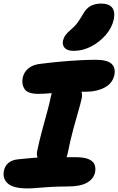

<svg xmlns="http://www.w3.org/2000/svg" viewBox="-29 -1045 663 1076"><path d="M186 -519Q127 -519 109 -545.5Q91 -572 98 -608Q105 -642 131 -662.5Q157 -683 196 -687Q258 -695 315 -700Q372 -705 421 -707.5Q470 -710 507 -710Q571 -710 595.5 -688Q620 -666 612 -625Q602 -578 557.5 -554.5Q513 -531 454 -531Q441 -531 428 -531Q433 -515 429 -495Q423 -466 409.5 -420.5Q396 -375 380.5 -316.5Q365 -258 351 -189Q348 -175 344 -164Q366 -164 394 -164Q445 -164 470 -152Q495 -140 501.5 -121Q508 -102 504 -81Q497 -44 460 -22Q423 0 352 0Q301 0 257 2.5Q213 5 179.5 8Q146 11 127 11Q45 11 14.5 -17Q-16 -45 -7 -88Q-2 -114 17 -131Q36 -148 70 -152Q119 -157 154 -160Q168 -161 182 -162Q175 -177 179 -197Q191 -254 205.5 -308.5Q220 -363 234 -413Q248 -463 256 -504Q258 -514 261 -523Q260 -523 260 -523Q237 -521 219 -520Q201 -519 186 -519ZM385 -760Q349 -760 334 -776Q319 -792 324 -817Q328 -834 338 -848Q348 -862 366 -877Q390 -897 404.5 -916.5Q419 -936 435 -964Q455 -1000 480.5 -1012.5Q506 -1025 538 -1025Q580 -1025 598.5 -1003.5Q617 -982 609 -938Q599 -890 564 -849.5Q529 -809 481.5 -784.5Q434 -760 385 -760Z"/></svg>

Font: Shantell Sans Light ExtraBold
Style: Italic
Weight: 800
Italic angle: -11°
Version: Version 1.008;[ac192a2d6]